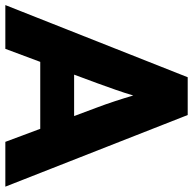

<svg xmlns="http://www.w3.org/2000/svg" viewBox="-22 -718 740 737"><g transform="rotate(90 348.5 -350.0)"><path d="M0 0 277 -700H422L697 0H525L475 -134H218L168 0ZM300 -353 267 -264H426L392 -355Q381 -384 369 -420.5Q357 -457 347 -491Q337 -457 325 -423Q313 -389 300 -353Z"/></g></svg>

Font: Readex Pro
Style: Bold
Weight: 700
Designer: Bonnie Shaver-Troup, Thomas Jockin
Foundry: Lexend
Version: Version 1.203; ttfautohint (v1.8.3)